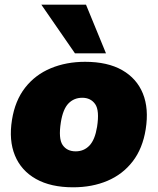

<svg xmlns="http://www.w3.org/2000/svg" viewBox="-20 -785 671 817"><path d="M17 0ZM291 12Q196 12 133 -23.5Q70 -59 43.5 -123.5Q17 -188 31 -275Q44 -357 87 -412Q130 -467 196 -494.5Q262 -522 342 -522Q438 -522 500 -486.5Q562 -451 588 -387Q614 -323 600 -235Q587 -153 544.5 -98Q502 -43 437 -15.5Q372 12 291 12ZM302 -141Q337 -141 360.5 -165.5Q384 -190 393 -245Q404 -315 385 -342Q366 -369 330 -369Q295 -369 271.5 -345Q248 -321 239 -265Q228 -195 246.5 -168Q265 -141 302 -141ZM299 -558 156 -765H346L431 -558Z"/></svg>

Font: Winston Black
Style: Italic
Weight: 900
Italic angle: -9°
Designer: Original fonts by Vernon Adams / Changes by Cristiano Sobral
Foundry: VOriginal fonts by Vernon Adams / Changes by Cristiano Sobral
Version: Version 2.503;July 17, 2020;FontCreator 13.0.0.2655 64-bit